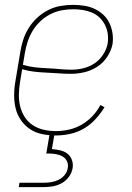

<svg xmlns="http://www.w3.org/2000/svg" viewBox="-20 -548 540 788"><path d="M209 8Q181 8 153.5 2.5Q126 -3 104 -17.5Q82 -32 66.5 -54Q51 -76 44.5 -102Q38 -128 38 -156.5Q38 -185 43 -213L63 -333Q67 -359 75 -384Q83 -409 97.5 -432.5Q112 -456 132.5 -475Q153 -494 177.5 -506.5Q202 -519 228 -523.5Q254 -528 280 -528Q303 -528 325.5 -524.5Q348 -521 367.5 -512Q387 -503 403 -488.5Q419 -474 428.5 -454.5Q438 -435 441.5 -413Q445 -391 442 -368Q437 -341 420.5 -315.5Q404 -290 379 -274Q354 -258 326 -251.5Q298 -245 271 -245Q246 -245 220.5 -247Q195 -249 169.5 -250Q144 -251 119 -254Q94 -257 71 -264L62 -210Q58 -185 57.5 -159.5Q57 -134 63 -110.5Q69 -87 82 -67Q95 -47 115 -34Q135 -21 159.5 -15.5Q184 -10 209 -10Q236 -10 263 -16Q290 -22 314.5 -36Q339 -50 359 -71Q379 -92 392 -117L409 -108Q393 -82 372 -59Q351 -36 324.5 -20.5Q298 -5 268 1.5Q238 8 209 8ZM274 -262Q298 -262 322.5 -268Q347 -274 368 -288Q389 -302 403.5 -324.5Q418 -347 422 -370Q425 -391 422 -410.5Q419 -430 410.5 -446.5Q402 -463 388.5 -476Q375 -489 357 -496.5Q339 -504 319.5 -507Q300 -510 280 -510Q256 -510 232.5 -505.5Q209 -501 186.5 -489.5Q164 -478 145.5 -460.5Q127 -443 114 -421.5Q101 -400 93.5 -377Q86 -354 82 -330L74 -282Q97 -275 122 -272Q147 -269 172.5 -268Q198 -267 223 -264.5Q248 -262 274 -262ZM57 220 60 202H160Q175 202 190.5 199.5Q206 197 220.5 190Q235 183 245.5 170Q256 157 258 142Q261 127 255 114Q249 101 236.5 94Q224 87 209.5 84.5Q195 82 180 82H170L184 0H204L193 64Q210 65 227 69Q244 73 256.5 82.5Q269 92 275 108.5Q281 125 278 142Q275 161 262.5 178Q250 195 232 204.5Q214 214 195 217Q176 220 157 220Z"/></svg>

Font: Iosevka SS18 Thin
Style: Italic
Weight: 100
Italic angle: -9°
Monospace: yes
Designer: Belleve Invis
Foundry: Belleve Invis
Version: Version 25.1.1; ttfautohint (v1.8.4)